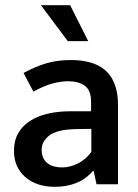

<svg xmlns="http://www.w3.org/2000/svg" viewBox="-20 -712 535 742"><path d="M71 -430Q117 -455 159.5 -467.5Q202 -480 254 -480Q294 -480 327.5 -471Q361 -462 385 -442Q409 -422 422.5 -388.5Q436 -355 436 -307V0H353L342 -51H339Q311 -19 274 -4.5Q237 10 192 10Q121 10 77.5 -28Q34 -66 34 -129Q34 -168 50 -196.5Q66 -225 95 -244Q124 -263 164 -272.5Q204 -282 252 -282H332V-318Q332 -363 308 -380.5Q284 -398 242 -398Q216 -398 183.5 -389.5Q151 -381 109 -358ZM333 -214 270 -213Q199 -211 170 -188Q141 -165 141 -134Q141 -114 147.5 -101Q154 -88 165 -80Q176 -72 190.5 -68.5Q205 -65 220 -65Q251 -65 281.5 -80.5Q312 -96 333 -125ZM138 -692H251L321 -553H242Z"/></svg>

Font: Mukta Mahee Medium
Style: Regular
Weight: 500
Designer: Shuchita Grover, Noopur Datye, Girish Dalvi, Yashodeep Gholap
Foundry: Ek Type
Version: Version 2.538;PS 1.000;hotconv 16.6.51;makeotf.lib2.5.65220;